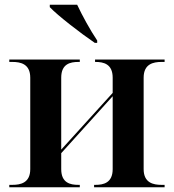

<svg xmlns="http://www.w3.org/2000/svg" viewBox="-20 -786 730 806"><path d="M378 -606H388V-616C359 -659 325 -721 304 -766H189V-756C222 -721 319 -646 378 -606ZM19 0H315V-10H309C275 -10 237 -18 237 -76V-143L453 -382V-76C453 -18 414 -10 381 -10H375V0H671V-10H658C624 -10 583 -18 583 -76V-460C583 -518 624 -526 658 -526H671V-536H379V-526H381C414 -526 453 -518 453 -460V-396L237 -158V-460C237 -518 275 -526 309 -526H315V-536H19V-526H32C66 -526 107 -518 107 -460V-76C107 -18 66 -10 32 -10H19Z"/></svg>

Font: Noto Serif Display SemiBold
Style: Regular
Weight: 600
Designer: Monotype Design Team
Foundry: Monotype Imaging Inc.
Version: Version 2.009